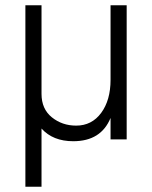

<svg xmlns="http://www.w3.org/2000/svg" viewBox="-20 -527 575 726"><path d="M137 179H76V-507H137V-172Q137 -115 176 -83.5Q215 -52 268 -52Q327 -52 362.5 -100Q398 -148 398 -225V-507H459V0H398V-81Q362 7 257 7Q180 7 137 -41Z"/></svg>

Font: Hind Vadodara Light
Style: Regular
Weight: 300
Designer: Hitesh Malaviya
Foundry: Indian Type Foundry
Version: Version 1.000;PS 1.0;hotconv 1.0.86;makeotf.lib2.5.63406; tt